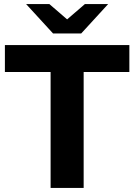

<svg xmlns="http://www.w3.org/2000/svg" viewBox="-20 -921 658 941"><path d="M378 -757 510 -901H396L309 -826L222 -901H108L240 -757ZM4 -700V-568H228V0H390V-568H614V-700Z"/></svg>

Font: Montserrat Lite
Style: Bold
Weight: 700
Designer: Julieta Ulanovsky
Foundry: Julieta Ulanovsky
Version: Version 7.200;PS 007.200;hotconv 1.0.88;makeotf.lib2.5.64775